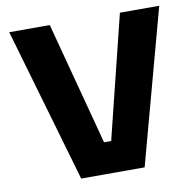

<svg xmlns="http://www.w3.org/2000/svg" viewBox="-81 -813 912 895"><g transform="rotate(-10 375.0 -365.0)"><path d="M532.2 0H231.9L20 -730H211.9L366.2 -147.9H399.9L543.9 -730H730Z"/></g></svg>

Font: Sora ExtraBold
Style: Regular
Weight: 800
Designer: Jonathan Barnbrook, Julián Moncada
Foundry: Barnbrook Fonts
Version: Version 2.000